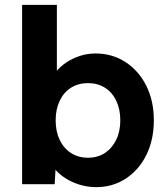

<svg xmlns="http://www.w3.org/2000/svg" viewBox="-20 -760 689 790"><path d="M180 -114 212 -126 205 -2H71V-740H214V-405L186 -416Q192 -440 209 -462.5Q226 -485 252 -502.5Q278 -520 309 -530Q340 -540 373 -540Q442 -540 496.5 -504.5Q551 -469 582 -407Q613 -345 613 -265Q613 -185 582.5 -123Q552 -61 498 -25.5Q444 10 376 10Q341 10 308 0Q275 -10 248 -27.5Q221 -45 203 -67.5Q185 -90 180 -114ZM475 -265Q475 -310 458.5 -345Q442 -380 412 -399Q382 -418 342 -418Q302 -418 272 -399Q242 -380 225.5 -345Q209 -310 209 -265Q209 -219 225.5 -184.5Q242 -150 272 -130.5Q302 -111 342 -111Q382 -111 411.5 -130.5Q441 -150 458 -184.5Q475 -219 475 -265Z"/></svg>

Font: Mach SemiBold
Style: Regular
Weight: 600
Version: Version 1.002